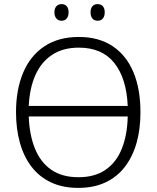

<svg xmlns="http://www.w3.org/2000/svg" viewBox="-20 -905 763 935"><path d="M664 -358Q664 -276 645 -209Q626 -142 588 -92.5Q550 -43 493 -16.5Q436 10 361 10Q285 10 228 -17Q171 -44 133.5 -93Q96 -142 77 -209.5Q58 -277 58 -359Q58 -468 92.5 -550.5Q127 -633 195.5 -679Q264 -725 364 -725Q461 -725 528 -680.5Q595 -636 629.5 -554Q664 -472 664 -358ZM362 -42Q442 -42 494.5 -78.5Q547 -115 573.5 -181.5Q600 -248 602 -338H120Q123 -249 150 -182Q177 -115 229.5 -78.5Q282 -42 362 -42ZM364 -673Q286 -673 233 -637.5Q180 -602 152 -538.5Q124 -475 120 -389H602Q596 -524 536.5 -598.5Q477 -673 364 -673ZM245 -845Q245 -864 254.5 -874.5Q264 -885 280 -885Q296 -885 305 -874.5Q314 -864 314 -845Q314 -826 305 -815Q296 -804 280 -804Q264 -804 254.5 -815Q245 -826 245 -845ZM421 -845Q421 -864 430 -874.5Q439 -885 455 -885Q472 -885 481 -874.5Q490 -864 490 -845Q490 -826 481 -815Q472 -804 455 -804Q439 -804 430 -815Q421 -826 421 -845Z"/></svg>

Font: Noto Sans Display Light
Style: Regular
Weight: 300
Designer: Monotype Design Team
Foundry: Monotype Imaging Inc.
Version: Version 2.003